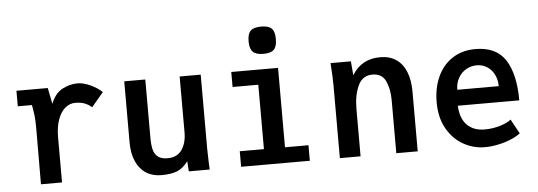

<svg xmlns="http://www.w3.org/2000/svg" viewBox="-51 -947 3102 1108"><g transform="rotate(-5 1500.0 -393.0)"><path d="M146 0 146.5 -175Q147 -230.5 147 -317Q147 -370 144 -395.8Q141 -421.5 134 -460H52V-550H233.5L252 -457Q275.5 -516.5 318.5 -539.2Q361.5 -562 408 -562Q440 -562 481.2 -543Q522.5 -524 548 -499L479 -417Q462.5 -432.5 439.8 -441.8Q417 -451 383 -451Q351.5 -451 325.2 -429Q299 -407 283.5 -364.2Q268 -321.5 268 -261V0Z M676.5 -196V-550H798.5V-211Q798.5 -171 805.2 -144Q812 -117 831.5 -101.5Q851 -86 887.5 -86Q943 -86 970.2 -125.5Q997.5 -165 997.5 -227V-550H1119.5V-119Q1119.5 -87.5 1121.5 -43.5Q1122.5 -28.5 1123.5 0H1002.5L998.5 -59Q970 -20.5 935.5 -6.2Q901 8 843.5 8Q792 8 754.5 -16.2Q717 -40.5 696.8 -86.2Q676.5 -132 676.5 -196Z M1411.5 -717Q1411.5 -760.5 1429.5 -778.2Q1447.5 -796 1490.5 -796Q1534 -796 1551.8 -778.2Q1569.5 -760.5 1569.5 -717Q1569.5 -674 1551.8 -656Q1534 -638 1490.5 -638Q1448 -638 1429.8 -656.2Q1411.5 -674.5 1411.5 -717ZM1567.5 -550V-90H1703.5V0H1305.5V-90H1445.5V-463H1296.5V-550Z M1877.5 -422Q1877.5 -450 1876 -479.2Q1874.5 -508.5 1872.5 -536L1871.5 -551H1989.5L1996.5 -470Q2024.5 -515.5 2065 -537.8Q2105.5 -560 2160.5 -560Q2214 -560 2251.8 -534.5Q2289.5 -509 2309 -461Q2328.5 -413 2328.5 -346V0H2204.5V-306Q2204.5 -372 2183.2 -418Q2162 -464 2106.5 -464Q2048 -464 2022.8 -408.5Q1997.5 -353 1997.5 -274V0H1877.5Z M2462 -272Q2462 -356.5 2492.5 -421.8Q2523 -487 2579.2 -523Q2635.5 -559 2711 -559Q2831.5 -559 2884.8 -476.5Q2938 -394 2938 -242H2582Q2585 -168 2622.8 -130Q2660.5 -92 2725 -92Q2772 -92 2815.8 -105.5Q2859.5 -119 2878 -136L2924 -52Q2904.5 -36.5 2870.8 -22Q2837 -7.5 2796.2 1.2Q2755.5 10 2717 10Q2652.5 10 2594 -22.2Q2535.5 -54.5 2498.8 -118.2Q2462 -182 2462 -272ZM2827 -334Q2827 -371.5 2812 -401.2Q2797 -431 2770.5 -448Q2744 -465 2711 -465Q2677.5 -465 2649 -448.5Q2620.5 -432 2603.8 -402.2Q2587 -372.5 2587 -334Z"/></g></svg>

Font: JuliaMono Latin
Style: Bold
Weight: 700
Monospace: yes
Designer: cormullion
Foundry: corm
Version: Version 0.038; ttfautohint (v1.8)